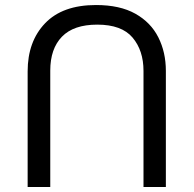

<svg xmlns="http://www.w3.org/2000/svg" viewBox="-20 -734 771 764"><path d="M640 -452Q640 -526 610 -585.5Q580 -645 518.5 -679.5Q457 -714 362 -714Q229 -714 159.5 -641.5Q90 -569 90 -450V10H180V-453Q180 -540 226.5 -588Q273 -636 367 -636Q464 -636 507.5 -584.5Q551 -533 551 -452V10H640Z"/></svg>

Font: hexsinhala15
Style: Book
Weight: 400
Designer: Jelle Bosma - Monotype Design Team
Foundry: Monotype Imaging Inc.
Version: Version 2.003